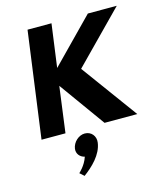

<svg xmlns="http://www.w3.org/2000/svg" viewBox="-102 -547 697 821"><g transform="rotate(-15 246.0 -136.5)"><path d="M218 22C191 22 165 46 161 74C158 96 172 113 193 118C181 155 152 180 152 180L171 197C210 168 255 126 262 74C266 46 247 22 218 22ZM457 0 275 -249 492 -470H364L177 -279L203 -470H97L33 0H139L166 -203L312 0Z"/></g></svg>

Font: Hussar Tani
Style: Kurs
Weight: 700
Foundry: Cannot Into Space Fonts
Version: Version 0.92